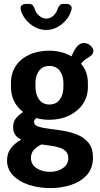

<svg xmlns="http://www.w3.org/2000/svg" viewBox="-20 -740 511 981"><path d="M237 221Q178 221 127.5 204.5Q77 188 46.5 156Q16 124 16 80Q16 42 37 15.5Q58 -11 89 -26Q70 -35 58.5 -50Q47 -65 47 -90Q47 -118 61.5 -135.5Q76 -153 98 -168Q68 -191 52 -223.5Q36 -256 36 -295V-316Q36 -365 60 -402Q84 -439 128.5 -460Q173 -481 231 -481Q264 -481 293 -473.5Q322 -466 345 -452Q362 -492 377 -506Q392 -520 406 -520Q430 -520 443.5 -506Q457 -492 457 -480Q457 -471 452.5 -464Q448 -457 440 -452Q431 -446 418 -437.5Q405 -429 394 -414Q412 -394 420.5 -369.5Q429 -345 429 -316V-295Q429 -247 404 -209.5Q379 -172 334 -150Q289 -128 231 -128Q195 -128 166 -137Q161 -133 157.5 -128Q154 -123 154 -117Q154 -100 176 -93Q198 -86 232 -82Q266 -78 304.5 -71.5Q343 -65 377 -51Q411 -37 433 -9.5Q455 18 455 64Q455 120 423.5 154.5Q392 189 342.5 205Q293 221 237 221ZM235 138Q274 138 301.5 119Q329 100 329 68Q329 47 317 34Q305 21 284.5 14.5Q264 8 240 4.5Q216 1 192 -2Q168 9 153 26Q138 43 138 67Q138 100 166.5 119Q195 138 235 138ZM233 -206Q266 -206 285 -231Q304 -256 304 -295V-316Q304 -353 285.5 -378Q267 -403 232 -403Q198 -403 179.5 -378Q161 -353 161 -316V-296Q161 -258 179.5 -232Q198 -206 233 -206ZM216 -587Q172 -587 134.5 -617.5Q97 -648 86 -691Q83 -705 90.5 -712.5Q98 -720 112 -720H128Q140 -720 146.5 -713.5Q153 -707 157 -696Q163 -673 180.5 -659Q198 -645 216 -645Q236 -645 252 -659Q268 -673 275 -696Q279 -707 285.5 -713.5Q292 -720 304 -720H320Q333 -720 341 -712Q349 -704 345 -690Q334 -648 297 -617.5Q260 -587 216 -587Z"/></svg>

Font: Dosis
Style: Bold
Weight: 700
Designer: EdgarTolentino, PabloImpallari, IginoMarini
Foundry: EdgarTolentino, PabloImpallari, IginoMarini
Version: Version 3.001; ttfautohint (v1.8.2)